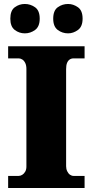

<svg xmlns="http://www.w3.org/2000/svg" viewBox="-20 -947 466 967"><path d="M21 0V-61H74Q83 -61 92 -66.5Q101 -72 107 -82.5Q113 -93 113 -108V-600Q113 -618 107 -630Q101 -642 92 -647.5Q83 -653 74 -653H21V-714H406V-653H351Q339 -653 330.5 -647Q322 -641 317.5 -629.5Q313 -618 313 -599V-110Q313 -96 318.5 -84.5Q324 -73 332.5 -67Q341 -61 351 -61H406V0ZM323 -779Q294 -779 271 -796Q248 -813 248 -853Q248 -894 271 -910.5Q294 -927 323 -927Q349 -927 372.5 -910.5Q396 -894 396 -853Q396 -813 372.5 -796Q349 -779 323 -779ZM105 -779Q77 -779 54.5 -796Q32 -813 32 -853Q32 -894 54.5 -910.5Q77 -927 105 -927Q133 -927 156.5 -910.5Q180 -894 180 -853Q180 -813 156.5 -796Q133 -779 105 -779Z"/></svg>

Font: Noto Serif Armenian Black
Style: Regular
Weight: 900
Version: Version 2.007